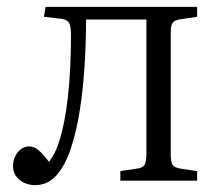

<svg xmlns="http://www.w3.org/2000/svg" viewBox="-20 -527 640 560"><path d="M83 13Q56 13 37 -2.5Q18 -18 18 -42Q18 -66 32 -83Q46 -100 65 -100Q80 -100 93 -88.5Q106 -77 123 -55Q131 -65 139 -80.5Q147 -96 154 -119Q169 -166 178 -244.5Q187 -323 187 -424Q187 -450 182 -459.5Q177 -469 161 -472L108 -478L113 -507H555V-478L508 -471Q490 -469 484 -461Q478 -453 478 -432V-77Q478 -54 483.5 -46Q489 -38 507 -35L555 -28V0H331V-28L378 -35Q396 -37 401.5 -46Q407 -55 407 -79V-470H231Q231 -401 226.5 -332Q222 -263 213 -207Q203 -143 186.5 -93.5Q170 -44 144.5 -15.5Q119 13 83 13Z"/></svg>

Font: Literata 36pt Light
Style: Regular
Weight: 300
Designer: Latin by Veronika Burian and Jose Scaglione. Greek by Irene Vlachou. Cyrillic by Vera Evstafieva.
Foundry: TypeTogether
Version: Version 3.002